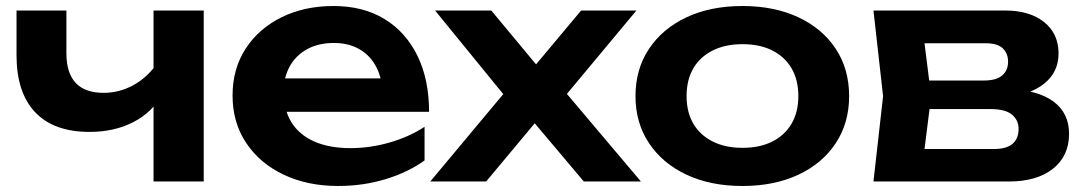

<svg xmlns="http://www.w3.org/2000/svg" viewBox="-20 -604 3610 639"><path d="M278 -165Q159 -165 97 -230.5Q35 -296 35 -420V-569H201V-427Q201 -295 325 -295Q378 -295 425.5 -321.5Q473 -348 509 -401L519 -290Q488 -231 424.5 -198Q361 -165 278 -165ZM491 0V-569H658V0Z M1105 15Q1004 15 924.5 -22.5Q845 -60 799.5 -128Q754 -196 754 -286Q754 -375 797.5 -442Q841 -509 917 -546.5Q993 -584 1090 -584Q1189 -584 1260 -540.5Q1331 -497 1369.5 -418Q1408 -339 1408 -232H888V-343H1318L1253 -303Q1249 -353 1228.5 -388Q1208 -423 1173 -442Q1138 -461 1091 -461Q1040 -461 1002.5 -440.5Q965 -420 944.5 -383.5Q924 -347 924 -298Q924 -239 950 -197Q976 -155 1026 -133Q1076 -111 1147 -111Q1211 -111 1276 -129.5Q1341 -148 1393 -182V-70Q1337 -30 1262.5 -7.5Q1188 15 1105 15Z M1412 0 1681 -322 1680 -260 1428 -569H1615L1793 -355H1735L1914 -569H2098L1838 -257L1830 -335L2113 0H1923L1729 -230H1790L1598 0Z M2451 15Q2345 15 2265 -22.5Q2185 -60 2140 -127.5Q2095 -195 2095 -284Q2095 -374 2140 -441.5Q2185 -509 2265 -546.5Q2345 -584 2451 -584Q2557 -584 2637 -546.5Q2717 -509 2761.5 -441.5Q2806 -374 2806 -284Q2806 -195 2761.5 -127.5Q2717 -60 2637 -22.5Q2557 15 2451 15ZM2451 -112Q2509 -112 2550.5 -133Q2592 -154 2614.5 -192.5Q2637 -231 2637 -284Q2637 -338 2614.5 -376.5Q2592 -415 2550.5 -436Q2509 -457 2451 -457Q2394 -457 2352 -436Q2310 -415 2287.5 -376.5Q2265 -338 2265 -284Q2265 -231 2287.5 -192.5Q2310 -154 2352 -133Q2394 -112 2451 -112Z M2887 0 2919 -284 2887 -569H3325Q3407 -569 3455 -530.5Q3503 -492 3503 -426Q3503 -364 3455 -325.5Q3407 -287 3321 -280L3333 -308Q3433 -305 3485.5 -266.5Q3538 -228 3538 -159Q3538 -85 3484.5 -42.5Q3431 0 3338 0ZM3048 -37 2984 -108H3287Q3330 -108 3350 -125.5Q3370 -143 3370 -175Q3370 -204 3348 -222.5Q3326 -241 3276 -241H3018V-336H3254Q3296 -336 3315.5 -353Q3335 -370 3335 -399Q3335 -426 3317.5 -443Q3300 -460 3261 -460H2985L3048 -531L3079 -284Z"/></svg>

Font: Unbounded Medium
Style: Regular
Weight: 500
Designer: Luke Prowse, Jean-Baptiste Morizot, Fátima Lázaro, Florian Runge
Foundry: NaN
Version: Version 1.700